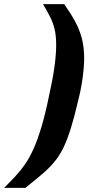

<svg xmlns="http://www.w3.org/2000/svg" viewBox="-90 -763 467 933"><path d="M-70 150Q-39 119 -13.5 91.5Q12 64 33.5 32.5Q55 1 74 -42Q93 -85 111.5 -146.5Q130 -208 148 -296Q167 -381 175 -441Q183 -501 183 -544Q183 -590 175 -622.5Q167 -655 152.5 -683Q138 -711 119 -743H222Q255 -696 276 -657Q297 -618 308 -575.5Q319 -533 319 -477Q319 -459 316.5 -429Q314 -399 308 -360.5Q302 -322 291 -279Q272 -197 254.5 -140.5Q237 -84 218 -45Q199 -6 174 24Q149 54 115 83Q81 112 33 150Z"/></svg>

Font: Saira Thin
Style: Bold Italic
Weight: 700
Italic angle: -12°
Version: Version 1.101